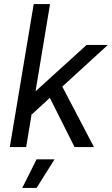

<svg xmlns="http://www.w3.org/2000/svg" viewBox="-20 -720 548 940"><path d="M28 0 145 -700H225L154 -273L404 -500H508L285 -296L440 0H345L224 -241L137 -161L135 -162L108 0ZM89 200 159 60H247L159 200Z"/></svg>

Font: Figtree
Style: Italic
Weight: 400
Italic angle: -9.5°
Foundry: Erik Kennedy
Version: Version 2.001; ttfautohint (v1.8.4.7-5d5b);gftools[0.9.27]